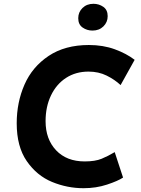

<svg xmlns="http://www.w3.org/2000/svg" viewBox="-20 -978 740 1011"><path d="M420 13Q334 13 254 -20Q174 -53 121 -129.5Q68 -206 68 -329Q68 -439 109 -532.5Q150 -626 236 -683.5Q322 -741 448 -741Q523 -741 584.5 -718.5Q646 -696 689 -663L615 -530Q584 -559 541.5 -580Q499 -601 446 -601Q379 -601 328 -568Q277 -535 248.5 -475.5Q220 -416 220 -340Q220 -245 275.5 -186.5Q331 -128 426 -128Q481 -128 515 -142Q549 -156 584 -177L628 -43Q601 -25 543.5 -6Q486 13 420 13ZM472 -958Q501 -958 524 -942Q547 -926 547 -893Q547 -861 524.5 -839Q502 -817 467 -817Q438 -817 415 -833Q392 -849 392 -882Q392 -914 414.5 -936Q437 -958 472 -958Z"/></svg>

Font: Josefin Sans
Style: Bold Italic
Weight: 700
Italic angle: -7°
Designer: Santiago Orozco
Foundry: Typemade
Version: Version 2.000